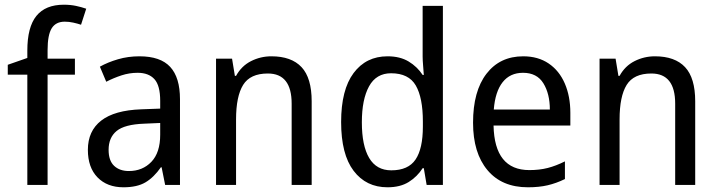

<svg xmlns="http://www.w3.org/2000/svg" viewBox="-20 -878 3046 815"><path d="M298 -561H182V-93H96V-561H13V-603L96 -632V-663Q96 -763 134.5 -810.5Q173 -858 251 -858Q279 -858 302.5 -853Q326 -848 346 -841L324 -773Q309 -778 291 -782Q273 -786 255 -786Q217 -786 199.5 -758Q182 -730 182 -665V-629H298Z M572 -639Q661 -639 702.5 -594Q744 -549 744 -457V-93H681L666 -168H663Q633 -125 597.5 -104Q562 -83 504 -83Q435 -83 394 -125Q353 -167 353 -242Q353 -322 409.5 -366Q466 -410 580 -414L660 -417V-450Q660 -515 635.5 -542Q611 -569 564 -569Q529 -569 495.5 -558Q462 -547 431 -531L404 -595Q438 -614 481 -626.5Q524 -639 572 -639ZM592 -353Q509 -350 475 -322Q441 -294 441 -242Q441 -196 464.5 -174Q488 -152 527 -152Q585 -152 622.5 -191Q660 -230 660 -306V-356Z M1132 -639Q1217 -639 1260 -593Q1303 -547 1303 -448V-93H1218V-438Q1218 -566 1117 -566Q1042 -566 1012 -517.5Q982 -469 982 -371V-93H897V-629H965L977 -556H982Q1005 -598 1045.5 -618.5Q1086 -639 1132 -639Z M1625 -83Q1534 -83 1481 -153Q1428 -223 1428 -360Q1428 -497 1481 -568Q1534 -639 1625 -639Q1678 -639 1714.5 -617Q1751 -595 1774 -560H1779Q1778 -577 1776 -599.5Q1774 -622 1774 -638V-853H1860V-93H1791L1779 -164H1774Q1751 -128 1715 -105.5Q1679 -83 1625 -83ZM1641 -155Q1713 -155 1744 -201Q1775 -247 1775 -341V-362Q1775 -463 1745 -515Q1715 -567 1640 -567Q1577 -567 1546.5 -511.5Q1516 -456 1516 -359Q1516 -260 1547 -207.5Q1578 -155 1641 -155Z M2201 -639Q2264 -639 2309 -608.5Q2354 -578 2377.5 -523.5Q2401 -469 2401 -399V-345H2075Q2079 -156 2227 -156Q2270 -156 2305 -165Q2340 -174 2378 -193V-118Q2341 -100 2304.5 -91.5Q2268 -83 2221 -83Q2110 -83 2049 -156Q1988 -229 1988 -357Q1988 -491 2045 -565Q2102 -639 2201 -639ZM2200 -569Q2145 -569 2113.5 -529Q2082 -489 2076 -413H2314Q2314 -480 2286.5 -524.5Q2259 -569 2200 -569Z M2760 -639Q2845 -639 2888 -593Q2931 -547 2931 -448V-93H2846V-438Q2846 -566 2745 -566Q2670 -566 2640 -517.5Q2610 -469 2610 -371V-93H2525V-629H2593L2605 -556H2610Q2633 -598 2673.5 -618.5Q2714 -639 2760 -639Z"/></svg>

Font: Noto Sans Telugu UI SemiCondensed
Style: Regular
Weight: 400
Width: 4
Designer: Jelle Bosma - Monotype Design Team
Foundry: Monotype Imaging Inc.
Version: Version 2.005; ttfautohint (v1.8.4.7-5d5b)